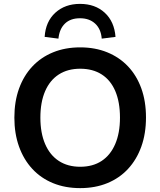

<svg xmlns="http://www.w3.org/2000/svg" viewBox="-20 -959 825 989"><path d="M393 10Q316 10 253.5 -15.5Q191 -41 146.5 -89Q102 -137 78 -204Q54 -271 54 -353Q54 -436 78 -502.5Q102 -569 146.5 -616.5Q191 -664 253.5 -689.5Q316 -715 393 -715Q470 -715 532.5 -689.5Q595 -664 639.5 -617Q684 -570 708 -503.5Q732 -437 732 -354Q732 -271 708 -204Q684 -137 639.5 -89Q595 -41 532.5 -15.5Q470 10 393 10ZM393 -100Q458 -100 503.5 -130Q549 -160 573.5 -217Q598 -274 598 -353Q598 -433 574 -489.5Q550 -546 504 -575.5Q458 -605 393 -605Q329 -605 283 -575.5Q237 -546 212.5 -489.5Q188 -433 188 -353Q188 -274 212.5 -217Q237 -160 283 -130Q329 -100 393 -100ZM281 -760 210 -769Q215 -848 265 -893.5Q315 -939 392 -939Q470 -939 519.5 -893.5Q569 -848 575 -769L504 -760Q500 -810 470 -837.5Q440 -865 392 -865Q343 -865 314.5 -837.5Q286 -810 281 -760Z"/></svg>

Font: NunitoSans3
Style: Bold
Weight: 700
Designer: Vernon Adams
Foundry: Vernon Adams
Version: Version 3.101;gftools[0.9.27]